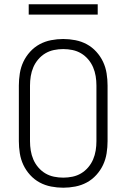

<svg xmlns="http://www.w3.org/2000/svg" viewBox="-20 -864 590 896"><path d="M275 12Q247 12 218.5 6.5Q190 1 165 -12.5Q140 -26 120.5 -47.5Q101 -69 89 -94.5Q77 -120 72.5 -148.5Q68 -177 68 -205V-465Q68 -493 72.5 -521.5Q77 -550 89 -575.5Q101 -601 120.5 -622.5Q140 -644 165 -657.5Q190 -671 218.5 -676.5Q247 -682 275 -682Q303 -682 331.5 -676.5Q360 -671 385 -657.5Q410 -644 429.5 -622.5Q449 -601 461 -575.5Q473 -550 477.5 -521.5Q482 -493 482 -465V-205Q482 -177 477.5 -148.5Q473 -120 461 -94.5Q449 -69 429.5 -47.5Q410 -26 385 -12.5Q360 1 331.5 6.5Q303 12 275 12ZM275 -35Q297 -35 318.5 -39.5Q340 -44 358.5 -55Q377 -66 391.5 -83Q406 -100 414.5 -120Q423 -140 426.5 -161.5Q430 -183 430 -205V-465Q430 -487 426.5 -508.5Q423 -530 414.5 -550Q406 -570 391.5 -587Q377 -604 358.5 -615Q340 -626 318.5 -630.5Q297 -635 275 -635Q253 -635 231.5 -630.5Q210 -626 191.5 -615Q173 -604 158.5 -587Q144 -570 135.5 -550Q127 -530 123.5 -508.5Q120 -487 120 -465V-205Q120 -183 123.5 -161.5Q127 -140 135.5 -120Q144 -100 158.5 -83Q173 -66 191.5 -55Q210 -44 231.5 -39.5Q253 -35 275 -35ZM436 -796H114V-844H436Z"/></svg>

Font: Lode Dark Term
Style: Regular
Weight: 400
Monospace: yes
Designer: Belleve Invis
Foundry: Belleve Invis
Version: Version 29.2.0